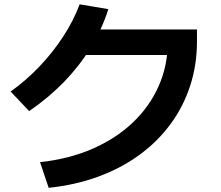

<svg xmlns="http://www.w3.org/2000/svg" viewBox="-20 -835 1040 902"><path d="M168 -73.3Q302.7 -87.6 412.9 -135.3Q523 -183 602.5 -258Q682 -333 725.2 -430.2Q768.4 -527.3 768.4 -640L825 -576.7H340V-696.7H905.3V-640Q905.3 -529.3 873.1 -431.2Q841 -333 780.5 -251.2Q720 -169.3 634.5 -107Q549 -44.7 441.6 -5.2Q334.3 34.3 208.7 47.3ZM30 -405Q102.7 -456.7 165.7 -523Q228.7 -589.3 277.5 -664.3Q326.4 -739.3 354 -814.7L489 -792Q459 -697.7 406.8 -612.2Q354.6 -526.7 282 -451.5Q209.3 -376.4 117 -313Z"/></svg>

Font: M PLUS 1 Thin
Style: Regular
Weight: 100
Designer: Coji Morishita
Foundry: UNDERFOREST DESIGN
Version: Version 1.001